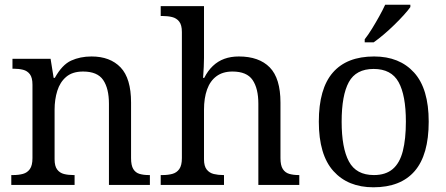

<svg xmlns="http://www.w3.org/2000/svg" viewBox="-20 -786 1897 816"><path d="M28 0V-42H36Q59 -42 77.5 -47Q96 -52 107 -67.5Q118 -83 118 -114V-426Q118 -456 107 -470.5Q96 -485 78 -489.5Q60 -494 38 -494H33V-536H195L208 -455H213Q244 -511 282.5 -528.5Q321 -546 369 -546Q448 -546 492.5 -499.5Q537 -453 537 -350V-114Q537 -83 546.5 -67.5Q556 -52 573 -47Q590 -42 612 -42H617V0H443V-345Q443 -410 418.5 -446Q394 -482 333 -482Q288 -482 261.5 -459.5Q235 -437 223.5 -400Q212 -363 212 -320V-109Q212 -80 223 -65.5Q234 -51 252 -46.5Q270 -42 292 -42H297V0Z M663 0V-42H671Q694 -42 712.5 -47Q731 -52 742 -67.5Q753 -83 753 -114V-650Q753 -680 741.5 -694.5Q730 -709 711.5 -713.5Q693 -718 671 -718H663V-760H847V-540Q847 -522 846 -502.5Q845 -483 844 -469Q843 -455 843 -455H848Q863 -485 884.5 -505.5Q906 -526 933.5 -536Q961 -546 995 -546Q1081 -546 1126.5 -499.5Q1172 -453 1172 -350V-114Q1172 -83 1182 -67.5Q1192 -52 1209.5 -47Q1227 -42 1249 -42H1252V0H1078V-345Q1078 -410 1053.5 -446Q1029 -482 968 -482Q927 -482 900 -462Q873 -442 860 -405.5Q847 -369 847 -320V-109Q847 -80 858.5 -65.5Q870 -51 888.5 -46.5Q907 -42 929 -42H932V0Z M1567 10Q1459 10 1397 -59Q1335 -128 1335 -269Q1335 -409 1394.5 -477.5Q1454 -546 1570 -546Q1678 -546 1740 -477.5Q1802 -409 1802 -269Q1802 -128 1742.5 -59Q1683 10 1567 10ZM1569 -42Q1619 -42 1649 -67.5Q1679 -93 1692 -144Q1705 -195 1705 -269Q1705 -381 1674 -437Q1643 -493 1568 -493Q1493 -493 1462.5 -437Q1432 -381 1432 -269Q1432 -157 1463 -99.5Q1494 -42 1569 -42ZM1530 -619Q1545 -638 1561 -664Q1577 -690 1592 -717Q1607 -744 1617 -766H1724V-756Q1715 -743 1697 -723Q1679 -703 1656.5 -681Q1634 -659 1611 -639.5Q1588 -620 1568 -606H1530Z"/></svg>

Font: Noto Serif Lao
Style: Regular
Weight: 400
Designer: Monotype Design Team
Foundry: Monotype Imaging Inc.
Version: Version 2.003